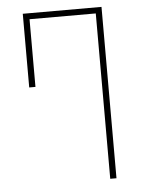

<svg xmlns="http://www.w3.org/2000/svg" viewBox="-52 -755 590 797"><g transform="rotate(-5 243.0 -357.0)"><path d="M375 0V-689H99V-407H73V-714H401V0Z"/></g></svg>

Font: Noto Sans Georgian Condensed Thin
Style: Regular
Weight: 100
Width: 3
Designer: Monotype Design Team, Akaki Razmadze
Foundry: Google LLC
Version: Version 2.005; ttfautohint (v1.8.4.7-5d5b)